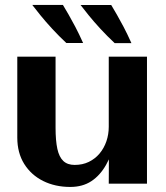

<svg xmlns="http://www.w3.org/2000/svg" viewBox="-20 -730 658 763"><path d="M259.2 12.9Q199 12.9 151.4 -10.8Q103.8 -34.6 76.2 -78.6Q48.7 -122.7 48.7 -183.3V-504.7H200.8V-222.5Q200.8 -171.3 207.9 -138.5Q215.1 -105.7 231.8 -90.1Q248.5 -74.6 276.7 -74.6Q308.1 -74.6 333 -86.7Q357.9 -98.8 375.7 -119.9Q393.4 -141.1 402.8 -168.5Q412.2 -195.9 412.2 -226.5V-504.7H564.1V0H412.2L413.6 -265.8L439.5 -171.7Q424.8 -116.3 401.4 -74.7Q377.9 -33.1 343.1 -10.1Q308.3 12.9 259.2 12.9ZM435.6 -558.7Q405.8 -586.6 379.4 -615.2Q353 -643.8 332.8 -668.8Q312.5 -693.8 300.2 -710.1H422Q432.3 -692.8 444.6 -671.6Q456.8 -650.4 471.3 -622.9Q485.8 -595.4 502.2 -558.7ZM243.7 -559Q213.9 -586.9 187.5 -615.5Q161.1 -644.1 140.9 -669.1Q120.6 -694.1 108.3 -710.3H230.1Q240.4 -693.1 252.7 -671.9Q264.9 -650.7 279.4 -623.2Q293.9 -595.7 310.3 -559Z"/></svg>

Font: Russolo 10pt ExtraLight
Style: Regular
Weight: 200
Designer: Micah Stupak-Hahn
Version: Version 1.000